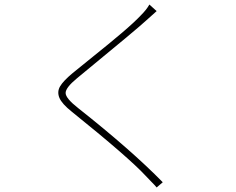

<svg xmlns="http://www.w3.org/2000/svg" viewBox="-20 -795 1040 847"><path d="M639 -775 671 -746Q669 -744 623 -703Q589 -671 320 -450Q269 -408 269.5 -384.5Q270 -361 325 -318Q559 -133 698 9L671 32Q664 23 646 5Q628 -13 622 -20Q548 -100 297 -302Q253 -337 242 -363.5Q231 -390 245 -414Q259 -438 301 -473Q321 -490 390.5 -545.5Q460 -601 516.5 -649Q573 -697 602 -728Q627 -753 639 -775Z"/></svg>

Font: Noto Sans Korean Thin
Style: Regular
Weight: 250
Designer: Ryoko NISHIZUKA  (kana & ideographs); Paul D. Hunt (Latin, Greek & Cyrillic); Wenlong ZHANG  (bopomofo); Sandoll Communi
Foundry: Adobe Systems Incorporated
Version: Version 1.0001;PS 1;hotconv 1.0.78;makeotf.lib2.5.61930